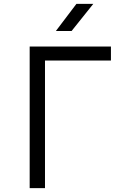

<svg xmlns="http://www.w3.org/2000/svg" viewBox="-20 -970 640 990"><path d="M133 0V-730H552V-658H212V0ZM268 -810 374 -950H461L349 -810Z"/></svg>

Font: JetBrains Mono NL Light
Style: Regular
Weight: 300
Monospace: yes
Designer: Philipp Nurullin, Konstantin Bulenkov
Foundry: JetBrains
Version: Version 2.305; ttfautohint (v1.8.4.7-5d5b)